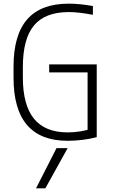

<svg xmlns="http://www.w3.org/2000/svg" viewBox="-20 -760 640 1050"><path d="M228 270H177L289 50H350ZM350 10Q54 10 54 -335V-395Q54 -569 129 -654.5Q204 -740 356 -740Q388 -740 421 -736.5Q454 -733 488 -727V-679Q451 -686 418.5 -690Q386 -694 356 -694Q227 -694 166 -621Q105 -548 105 -393V-337Q105 -185 166 -110.5Q227 -36 350 -36Q384 -36 419 -41.5Q454 -47 485 -58L459 -31V-364H249V-408H509V-10Q472 0 430 5Q388 10 350 10Z"/></svg>

Font: M PLUS Code Latin Expanded Light
Style: Regular
Weight: 300
Width: 7
Designer: Coji Morishita
Foundry: UNDERFOREST DESIGN
Version: Version 1.002; ttfautohint (v1.8.3)